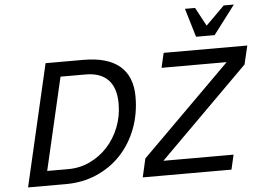

<svg xmlns="http://www.w3.org/2000/svg" viewBox="-61 -1052 1545 1134"><g transform="rotate(-5 711.5 -485.0)"><path d="M739 -479Q739 -376 705 -288Q671 -200 610.5 -136Q550 -72 466.5 -36Q383 0 285 0H60L227 -722H452Q594 -722 666.5 -660.5Q739 -599 739 -479ZM307 -87Q375 -87 435 -115.5Q495 -144 539.5 -192.5Q584 -241 610 -306.5Q636 -372 636 -446Q636 -540 590.5 -587.5Q545 -635 457 -635H308L181 -87ZM740 0 765 -110 1293 -635H907L927 -722H1423L1397 -612L870 -87H1286L1266 0ZM1236 -800H1126L1075 -970H1135L1194 -860L1305 -970H1365Z"/></g></svg>

Font: Perun
Style: Italic
Weight: 400
Italic angle: -12°
Foundry: Copyright (c) Stefan Peev, Context Ltd, 2016
Version: Version 1.027